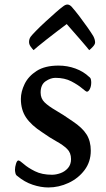

<svg xmlns="http://www.w3.org/2000/svg" viewBox="-20 -813 469 846"><path d="M193 13Q160 13 124 1Q88 -11 57 -37Q50 -41 48 -50Q46 -59 46 -65Q46 -77 50.5 -91.5Q55 -106 61 -106Q67 -106 85 -90Q103 -74 134 -58.5Q165 -43 209 -43Q227 -43 246.5 -50Q266 -57 279.5 -72.5Q293 -88 293 -112Q293 -140 275.5 -157Q258 -174 229 -190Q200 -206 166 -230Q118 -261 95 -295Q72 -329 72 -377Q72 -409 88.5 -443Q105 -477 141.5 -500.5Q178 -524 238 -524Q277 -524 312.5 -511Q348 -498 373 -474Q379 -470 380.5 -463Q382 -456 382 -450Q382 -433 376 -421Q370 -409 363 -409Q359 -409 341.5 -424Q324 -439 294.5 -454.5Q265 -470 224 -470Q203 -470 181 -455Q159 -440 159 -405Q159 -379 176.5 -362Q194 -345 226 -326.5Q258 -308 301 -278Q343 -250 361.5 -220.5Q380 -191 380 -149Q380 -100 352.5 -63.5Q325 -27 282 -7Q239 13 193 13ZM128 -592Q121 -599 114.5 -608.5Q108 -618 108 -628Q108 -641 115 -651Q120 -658 138.5 -677Q157 -696 181 -718Q205 -740 226 -758.5Q247 -777 257 -784Q268 -793 277 -793Q286 -793 295 -784Q311 -766 330 -741Q349 -716 365.5 -692.5Q382 -669 391 -654Q399 -639 399 -626Q399 -618 390 -608Q381 -598 373 -592Q371 -595 360 -608Q349 -621 333.5 -639Q318 -657 302 -675Q286 -693 274 -707Q255 -693 231 -674.5Q207 -656 184.5 -638.5Q162 -621 146.5 -608Q131 -595 128 -592Z"/></svg>

Font: BriemHand
Style: Regular
Weight: 400
Designer: Gunnlaugur SE Briem, Eben Sorkin
Foundry: Sorkin Type
Version: Version 1.001; ttfautohint (v1.8.4.7-5d5b)